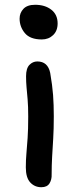

<svg xmlns="http://www.w3.org/2000/svg" viewBox="-20 -523 323 803"><path d="M155 -358Q106 -358 84 -384.5Q62 -411 62 -445Q62 -469 78 -486Q94 -503 127 -503Q168 -503 194.5 -482.5Q221 -462 221 -425Q221 -394 202 -376Q183 -358 155 -358ZM153 260Q125 260 106.5 240Q88 220 88 177Q88 147 90.5 118.5Q93 90 95.5 54Q98 18 98 -35Q98 -79 95.5 -107.5Q93 -136 91 -158Q89 -180 89 -204Q89 -237 103 -251.5Q117 -266 136 -266Q180 -266 190 -218Q199 -166 202 -125.5Q205 -85 205 -37Q205 17 202.5 57.5Q200 98 198 133Q196 168 196 206Q197 228 187 244Q177 260 153 260Z"/></svg>

Font: Shantell Sans Normal
Style: Regular
Weight: 500
Designer: Stephen Nixon, Anya Danilova, Shantell Martin
Foundry: Arrow Type
Version: Version 1.009;[a7da0bfa3]